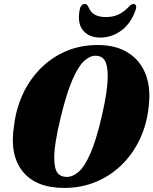

<svg xmlns="http://www.w3.org/2000/svg" viewBox="-20 -938 773 968"><path d="M473.5 -711Q564 -711 625.5 -672.5Q687 -634 714.2 -564Q741.5 -494 729.5 -400Q720.5 -311.5 685.2 -236.8Q650 -162 593.5 -106.8Q537 -51.5 463.2 -21Q389.5 9.5 304 9.5Q160 9.5 93.5 -74.8Q27 -159 51 -305.5Q60.5 -387 93.5 -460Q126.5 -533 181.2 -589.5Q236 -646 309.5 -678.5Q383 -711 473.5 -711ZM317 -46Q346.5 -46 376.2 -71.5Q406 -97 435.5 -163.8Q465 -230.5 493.5 -353.5Q509 -420 516 -469.5Q523 -519 523 -554Q523 -610.5 507.8 -633.8Q492.5 -657 461.5 -657Q432.5 -657 403.5 -630Q374.5 -603 345.5 -536.8Q316.5 -470.5 287.5 -352.5Q270 -281 261.8 -229.8Q253.5 -178.5 253.5 -143.5Q253.5 -89 269.2 -67.5Q285 -46 317 -46ZM513 -852Q548.5 -852 575.8 -864.2Q603 -876.5 628 -902.5Q642.5 -918 653 -918Q662.5 -918 665.5 -909.5Q668.5 -901 663.5 -887.5Q640 -819.5 591.5 -784Q543 -748.5 486 -748.5Q429.5 -748.5 399.2 -784Q369 -819.5 381.5 -887.5Q387 -918 408.5 -918Q419 -918 426 -902.5Q437 -875 459 -863.5Q481 -852 513 -852Z"/></svg>

Font: Fraunces 144pt Soft Black
Style: Italic
Weight: 900
Italic angle: -16°
Version: Version 1.000;[b76b70a41]